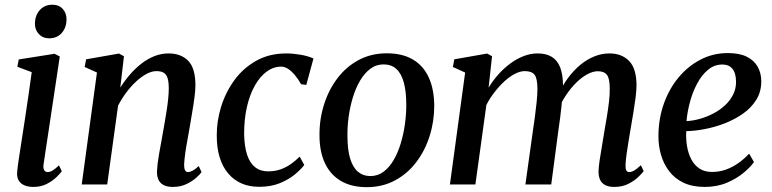

<svg xmlns="http://www.w3.org/2000/svg" viewBox="-20 -782 3274 814"><path d="M121.5 10.5Q99 10.5 82.5 3.2Q66 -4 58.2 -18.8Q50.5 -33.5 53 -56Q54.5 -73.5 59.5 -106.5Q64.5 -139.5 71.2 -182.8Q78 -226 85.5 -275.5Q93 -325 100.5 -376.5Q108 -428 114.5 -476L53.5 -499L59.5 -530L211.5 -554L233.5 -542.5L165 -87.5Q162 -69.5 167.2 -61Q172.5 -52.5 181 -52.5Q191.5 -52.5 202.5 -58.8Q213.5 -65 230 -81L242 -56Q235.5 -46.5 219.2 -30.8Q203 -15 178.2 -2.2Q153.5 10.5 121.5 10.5ZM188 -619.5Q161.5 -619.5 144.5 -637.8Q127.5 -656 128 -683.5Q129 -717.5 149.2 -739.8Q169.5 -762 202 -762Q230 -762 246 -744.2Q262 -726.5 262 -700.5Q262 -665.5 242 -642.5Q222 -619.5 188 -619.5Z M490 -410.5Q508.5 -440 531.2 -466.2Q554 -492.5 580.2 -512.8Q606.5 -533 635.2 -544.2Q664 -555.5 694.5 -555.5Q747.5 -555.5 778 -524.2Q808.5 -493 808.5 -420Q808.5 -399.5 804.5 -369Q800.5 -338.5 794.8 -305.5Q789 -272.5 784.5 -244Q780 -217.5 774.5 -188Q769 -158.5 765.2 -131.2Q761.5 -104 760.5 -83.5Q760.5 -67 764.8 -59.8Q769 -52.5 776 -52.5Q785.5 -52.5 796.5 -58.2Q807.5 -64 822.5 -78L834.5 -52.5Q829 -44 812.5 -29Q796 -14 770.8 -1.8Q745.5 10.5 712.5 10.5Q688.5 10.5 673.5 2.5Q658.5 -5.5 651.8 -20.2Q645 -35 645.5 -55.5Q646 -68.5 648.2 -88Q650.5 -107.5 654.5 -130.2Q658.5 -153 663 -176.5Q667.5 -200 671 -222Q675 -244 679.2 -268.2Q683.5 -292.5 687.2 -317.2Q691 -342 693.2 -365Q695.5 -388 695.5 -407.5Q695.5 -435.5 690.2 -451.5Q685 -467.5 673.5 -474Q662 -480.5 643 -480.5Q623.5 -480.5 601.5 -468.8Q579.5 -457 557.2 -436.5Q535 -416 515.2 -389.5Q495.5 -363 480.5 -334L434.5 0H326.5L391 -474.5L339 -498L345 -530.5L484.5 -555L505.5 -543.5Z M1079 10Q995 10 947 -47.2Q899 -104.5 899 -207Q898.5 -267.5 917.2 -328.8Q936 -390 973.2 -441.5Q1010.5 -493 1066 -524.2Q1121.5 -555.5 1194 -555.5Q1221.5 -555.5 1254 -550Q1286.5 -544.5 1309 -534L1278.5 -422L1256.5 -425Q1244.5 -446.5 1230.5 -463.2Q1216.5 -480 1201.8 -489.8Q1187 -499.5 1172 -499.5Q1139.5 -499.5 1111 -478.8Q1082.5 -458 1060.8 -419.8Q1039 -381.5 1027 -329.5Q1015 -277.5 1015 -214.5Q1016 -161.5 1027.5 -126.2Q1039 -91 1061.5 -73.2Q1084 -55.5 1116.5 -55.5Q1145.5 -55.5 1169 -63.8Q1192.5 -72 1212.5 -86Q1232.5 -100 1250.5 -118L1270 -82.5Q1256 -64 1229.8 -42.2Q1203.5 -20.5 1165.8 -5.2Q1128 10 1079 10Z M1620 -556Q1685.5 -556 1730 -530Q1774.5 -504 1797.5 -454.2Q1820.5 -404.5 1821 -333.5Q1821 -266.5 1801.2 -204.5Q1781.5 -142.5 1744.2 -93.8Q1707 -45 1654 -16.8Q1601 11.5 1535 11.5Q1470.5 11.5 1425.8 -14.5Q1381 -40.5 1357.8 -89.8Q1334.5 -139 1334.5 -208.5Q1334 -276.5 1353.8 -339Q1373.5 -401.5 1410.8 -450.5Q1448 -499.5 1501 -527.8Q1554 -556 1620 -556ZM1606.5 -509Q1574.5 -509 1549.8 -490.2Q1525 -471.5 1506.5 -440Q1488 -408.5 1476 -369Q1464 -329.5 1458.2 -287.5Q1452.5 -245.5 1453 -206Q1453 -147.5 1464.5 -109.8Q1476 -72 1497.8 -53.8Q1519.5 -35.5 1550 -35.5Q1581.5 -35.5 1606.2 -54Q1631 -72.5 1649.2 -104Q1667.5 -135.5 1679.2 -175Q1691 -214.5 1696.8 -256.2Q1702.5 -298 1702.5 -337Q1702.5 -394 1692 -432.2Q1681.5 -470.5 1660.2 -489.8Q1639 -509 1606.5 -509Z M2066 -543.5 2051.5 -410.5Q2069 -439.5 2092.2 -465.8Q2115.5 -492 2142.8 -512.2Q2170 -532.5 2199.5 -544Q2229 -555.5 2259.5 -555.5Q2295.5 -555.5 2319.2 -541Q2343 -526.5 2354.8 -496.5Q2366.5 -466.5 2367 -419Q2367 -412.5 2366.2 -404.2Q2365.5 -396 2364.8 -386.5Q2364 -377 2362.5 -367L2347 -380.5Q2364.5 -419.5 2388.2 -451.5Q2412 -483.5 2440 -506.8Q2468 -530 2499.5 -542.8Q2531 -555.5 2564 -555.5Q2616 -555.5 2647.2 -523.5Q2678.5 -491.5 2678.5 -419.5Q2678.5 -399.5 2674.8 -369.5Q2671 -339.5 2665.5 -306.5Q2660 -273.5 2655 -244Q2650.5 -217.5 2645.5 -188Q2640.5 -158.5 2636.8 -131.2Q2633 -104 2632 -83.5Q2631.5 -67 2635.2 -59.8Q2639 -52.5 2647 -52.5Q2657.5 -52.5 2669 -59.2Q2680.5 -66 2697 -81.5L2709 -56.5Q2702.5 -47.5 2686 -31.5Q2669.5 -15.5 2643.8 -2.5Q2618 10.5 2584.5 10.5Q2560 10.5 2545 2.2Q2530 -6 2523.8 -20.5Q2517.5 -35 2517.5 -55Q2518 -73 2522 -101.2Q2526 -129.5 2531.8 -161.5Q2537.5 -193.5 2542 -223.5Q2547 -252 2552.5 -285Q2558 -318 2561.8 -350Q2565.5 -382 2565 -407.5Q2565 -449.5 2553 -464.8Q2541 -480 2514.5 -480Q2494 -480 2470.5 -467.5Q2447 -455 2423.5 -432Q2400 -409 2379.5 -378.2Q2359 -347.5 2344.5 -311.5L2364.5 -378Q2363 -356.5 2360.5 -332.5Q2358 -308.5 2355 -284.2Q2352 -260 2348.5 -238L2317 0H2207.5L2238.5 -222Q2243 -251.5 2247.5 -284.8Q2252 -318 2255.2 -349.8Q2258.5 -381.5 2258.5 -407Q2258 -450.5 2246 -465.5Q2234 -480.5 2204.5 -480.5Q2185.5 -480.5 2163.5 -469.2Q2141.5 -458 2119.2 -437.8Q2097 -417.5 2076.8 -391.5Q2056.5 -365.5 2042 -337L1995.5 0H1887.5L1952 -474.5L1900 -498L1906 -530.5L2045.5 -555Z M3176.5 -95Q3162.5 -74.5 3133 -49.8Q3103.5 -25 3061.5 -7.2Q3019.5 10.5 2967.5 10.5Q2915 10.5 2877.5 -7.5Q2840 -25.5 2816.5 -56.8Q2793 -88 2782 -126.8Q2771 -165.5 2771.5 -207Q2772 -278.5 2794.2 -341.8Q2816.5 -405 2856.5 -453.2Q2896.5 -501.5 2949.8 -529.2Q3003 -557 3066 -557Q3114.5 -557 3145.5 -541.8Q3176.5 -526.5 3191.8 -499.8Q3207 -473 3207.5 -439.5Q3208 -394 3186.5 -359.2Q3165 -324.5 3129.5 -299.8Q3094 -275 3051.8 -258.8Q3009.5 -242.5 2966.8 -234.5Q2924 -226.5 2889.5 -226Q2887.5 -192.5 2892.8 -161.8Q2898 -131 2910.8 -106.5Q2923.5 -82 2945.2 -67.5Q2967 -53 2998.5 -53Q3029.5 -53 3057.5 -63Q3085.5 -73 3110.2 -90.5Q3135 -108 3156 -130.5ZM3042.5 -508.5Q3008.5 -508.5 2981.8 -486.2Q2955 -464 2935.8 -428Q2916.5 -392 2905.2 -350Q2894 -308 2890.5 -268.5Q2919 -270 2948.5 -278.5Q2978 -287 3005.5 -301.5Q3033 -316 3054.5 -336.2Q3076 -356.5 3088.5 -381.8Q3101 -407 3100.5 -436.5Q3100 -472.5 3085 -490.5Q3070 -508.5 3042.5 -508.5Z"/></svg>

Font: Merriweather 48pt Medium
Style: Italic
Weight: 500
Italic angle: -7.8°
Version: Version 2.101